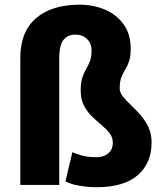

<svg xmlns="http://www.w3.org/2000/svg" viewBox="-20 -782 689 812"><path d="M230.5 -533.7V0H65.9V-536.6Q65.9 -648.4 132.6 -705.3Q199.2 -762.2 316.4 -762.2Q375 -762.2 424.1 -741.2Q473.1 -720.2 502.9 -679Q532.7 -637.7 532.7 -576.7Q532.7 -541.5 525.6 -521.7Q518.6 -502 509.5 -487.5Q500.5 -473.1 493.4 -455.6Q486.3 -438 486.3 -407.7Q486.3 -390.6 500 -373.5Q513.7 -356.4 533.7 -337.6Q553.7 -318.8 573.7 -296.1Q593.8 -273.4 607.4 -244.9Q621.1 -216.3 621.1 -179.7Q621.1 -91.8 562.3 -41Q503.4 9.8 388.2 9.8Q351.6 9.8 314.5 3.2Q277.3 -3.4 256.8 -15.1L286.1 -138.7Q300.8 -130.9 326.9 -124Q353 -117.2 388.7 -117.2Q418 -117.2 437.5 -133.1Q457 -148.9 457 -178.2Q457 -201.2 443.4 -218.8Q429.7 -236.3 409.4 -253.2Q389.2 -270 368.9 -289.6Q348.6 -309.1 335 -335.4Q321.3 -361.8 321.3 -398.9Q321.3 -433.1 328.1 -453.6Q335 -474.1 344.2 -489.7Q353.5 -505.4 360.4 -523.4Q367.2 -541.5 367.2 -569.8Q367.2 -598.6 347.9 -617.2Q328.6 -635.7 298.3 -635.7Q268.1 -635.7 249.3 -614.3Q230.5 -592.8 230.5 -533.7Z"/></svg>

Font: Vazirmatn RD UI Black
Style: Regular
Weight: 900
Designer: Saber Rastikerdar
Foundry: Saber Rastikerdar
Version: Version 33.003